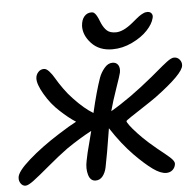

<svg xmlns="http://www.w3.org/2000/svg" viewBox="-64 -834 880 860"><g transform="rotate(-5 376.0 -404.0)"><path d="M458 -606.9Q398.9 -606.9 364.3 -644Q329.6 -681.2 331.1 -723.1Q333 -750.5 345.7 -765.1Q358.4 -779.8 377.9 -779.8Q382.3 -779.8 385.7 -778.6Q389.2 -777.3 392.3 -774.2Q395.5 -771 397.7 -768.1Q399.9 -765.1 402.8 -759.5Q405.8 -753.9 407.5 -750Q409.2 -746.1 412.1 -738.8Q415 -731.4 417 -727.1Q427.2 -704.6 440.7 -692.9Q454.1 -681.2 480 -681.2Q512.7 -681.2 556.2 -716.8Q558.6 -718.8 567.4 -726.1Q576.2 -733.4 578.9 -735.6Q581.5 -737.8 588.6 -743.2Q595.7 -748.5 599.1 -750.2Q602.5 -752 608.2 -754.9Q613.8 -757.8 618.4 -758.8Q623 -759.8 627.9 -759.8Q640.6 -759.8 646.7 -751Q652.8 -742.2 648.9 -730Q642.6 -704.1 616.5 -676.3Q590.3 -648.4 547.1 -627.7Q503.9 -606.9 458 -606.9ZM17.1 -32.2Q3.9 -32.2 -4.4 -44.2Q-12.7 -56.2 -11.2 -70.8Q-9.8 -97.2 47.6 -147.9Q105 -198.7 186 -250Q237.3 -282.7 267.1 -297.9Q235.4 -317.9 196.8 -354Q160.2 -387.2 132.6 -434.3Q105 -481.4 106.9 -507.8Q107.9 -522.9 118.2 -534.4Q128.4 -545.9 144 -545.9Q155.3 -545.9 167.7 -532Q180.2 -518.1 191.2 -498.8Q202.1 -479.5 221.9 -451.7Q241.7 -423.8 262.2 -402.8Q309.1 -353 348.1 -330.1Q370.6 -426.8 391.1 -484.9Q399.4 -507.8 415.8 -527.3Q432.1 -546.9 452.1 -546.9Q469.7 -546.9 477.8 -533.9Q485.8 -521 481.9 -500Q479.5 -488.3 459.7 -431.6Q439.9 -375 428.2 -331.1Q514.2 -380.4 622.1 -469.2Q633.3 -478.5 648.9 -491.7Q664.6 -504.9 674.6 -513.2Q684.6 -521.5 695.6 -529.8Q706.5 -538.1 714.8 -542Q723.1 -545.9 729 -545.9Q744.6 -545.9 754.2 -533.9Q763.7 -522 762.2 -507.8Q759.8 -471.2 632.8 -377Q610.4 -360.8 573.2 -336.7Q536.1 -312.5 514.2 -297.9Q492.2 -283.2 492.2 -280.8Q491.7 -276.9 502.4 -262Q513.2 -247.1 535.2 -223.4Q557.1 -199.7 584 -175.8Q599.6 -161.6 618.9 -146Q638.2 -130.4 649.9 -121.1Q661.6 -111.8 672.4 -102.1Q683.1 -92.3 687.7 -85Q692.4 -77.6 691.9 -71.8Q690.4 -55.7 679 -44.9Q667.5 -34.2 649.9 -34.2Q624.5 -34.2 590.6 -58.6Q556.6 -83 511.2 -128.9Q459.5 -181.6 411.1 -255.9Q391.6 -133.3 380.9 -83Q376 -59.1 363.5 -43.5Q351.1 -27.8 332 -27.8Q308.1 -27.8 299.8 -56.2Q291.5 -84.5 298.8 -119.1Q301.8 -136.2 306.6 -155.8Q311.5 -175.3 319.1 -204.3Q326.7 -233.4 331.1 -251Q277.3 -222.7 216.8 -181.2Q177.2 -152.3 128.9 -111.6Q80.6 -70.8 54.9 -51.5Q29.3 -32.2 17.1 -32.2Z"/></g></svg>

Font: Shantell Sans Bouncy
Style: Italic
Weight: 400
Italic angle: -11.31°
Designer: Stephen Nixon, Anya Danilova, Shantell Martin
Foundry: Arrow Type
Version: Version 1.006;[9816181b4]